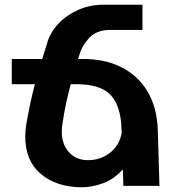

<svg xmlns="http://www.w3.org/2000/svg" viewBox="-20 -788 727 814"><path d="M503 0 501 -70Q464 -29 417.5 -11.5Q371 6 326 6Q218 5 152.5 -51Q87 -107 87 -209Q87 -232 92 -264Q109 -361 128 -431H30V-538H159L181 -609Q194 -652 228 -688Q262 -724 311.5 -746Q361 -768 419 -768H584V-661H443Q390 -660 359.5 -628.5Q329 -597 317 -557L311 -538H327Q422 -539 493.5 -503.5Q565 -468 605.5 -400Q646 -332 649 -236L656 0ZM496 -224 495 -242Q493 -334 452 -382Q411 -430 308 -431H280Q258 -352 245 -265Q242 -247 242 -230Q242 -176 272.5 -142.5Q303 -109 353 -109Q406 -109 446 -140Q486 -171 496 -224Z"/></svg>

Font: Montserrat arm2 SemiBold
Style: Regular
Weight: 600
Designer: Julieta Ulanovsky
Foundry: Julieta Ulanovsky
Version: Version 6.000